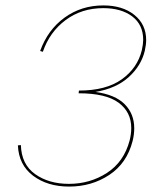

<svg xmlns="http://www.w3.org/2000/svg" viewBox="-20 -683 574 708"><path d="M332 -344Q405 -334 440 -298.5Q475 -263 475 -210Q475 -187 469 -163Q448 -81 383 -38Q318 5 235 5Q155 5 102 -35Q49 -75 46 -147L57 -148Q59 -77 109.5 -41Q160 -5 234 -5Q312 -5 374.5 -45.5Q437 -86 458 -165Q464 -189 464 -211Q464 -270 417 -304.5Q370 -339 270 -339L271 -349Q371 -349 429 -390.5Q487 -432 503 -498Q508 -521 508 -536Q508 -592 467.5 -622.5Q427 -653 361 -653Q281 -653 222 -609Q163 -565 138 -492L128 -495Q156 -573 218 -618Q280 -663 361 -663Q432 -663 475.5 -628Q519 -593 519 -535Q519 -519 514 -496Q501 -441 455 -399Q409 -357 332 -344Z"/></svg>

Font: Ysabeau Hairline
Style: Italic
Weight: 100
Italic angle: -12°
Designer: Christian Thalmann (Catharsis Fonts)
Version: Version 0.003